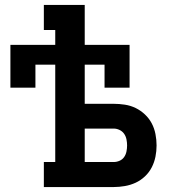

<svg xmlns="http://www.w3.org/2000/svg" viewBox="-20 -755 715 775"><path d="M157 0V-101H203V-494H123V-401H22V-574H203V-634H157V-735H322V-574H503V-401H402V-494H322V-336H439Q461 -336 484 -332.5Q507 -329 527.5 -319Q548 -309 565 -293Q582 -277 592.5 -257Q603 -237 607.5 -214Q612 -191 612 -168Q612 -145 607.5 -122.5Q603 -100 592.5 -79.5Q582 -59 565 -43Q548 -27 527.5 -17.5Q507 -8 484 -4Q461 0 439 0ZM322 -101H439Q451 -101 462.5 -106Q474 -111 481 -121Q488 -131 490.5 -143.5Q493 -156 493 -168Q493 -180 490.5 -192.5Q488 -205 481 -215Q474 -225 462.5 -230.5Q451 -236 439 -236H322Z"/></svg>

Font: Iosevka Etoile
Style: Bold
Weight: 700
Designer: Belleve Invis
Foundry: Belleve Invis
Version: Version 28.1.0; ttfautohint (v1.8.4)